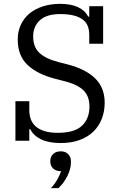

<svg xmlns="http://www.w3.org/2000/svg" viewBox="-20 -730 628 996"><path d="M295 12Q232 12 192.5 -7.5Q153 -27 137 -60H132V0H60V-205H132V-159Q132 -134 139.5 -112.5Q147 -91 164.5 -75Q182 -59 210.5 -50Q239 -41 280 -41Q367 -41 405.5 -78Q444 -115 444 -177Q444 -230 414.5 -260Q385 -290 322 -307L267 -321Q174 -345 123 -393Q72 -441 72 -525Q72 -567 88 -601.5Q104 -636 133 -660Q162 -684 202.5 -697Q243 -710 292 -710Q349 -710 385.5 -692.5Q422 -675 437 -644H443V-698H515V-503H443V-549Q443 -574 435.5 -594Q428 -614 410 -628Q392 -642 363 -649.5Q334 -657 292 -657Q222 -657 187 -625Q152 -593 152 -541Q152 -487 183.5 -456.5Q215 -426 283 -408L334 -395Q425 -371 474 -323Q523 -275 523 -197Q523 -152 508 -113.5Q493 -75 464 -47Q435 -19 392.5 -3.5Q350 12 295 12ZM244 246Q263 226 276.5 202.5Q290 179 297 158Q270 158 255.5 144Q241 130 241 108V104Q241 83 255.5 69Q270 55 296 55Q320 55 334 70Q348 85 348 106V113Q348 145 330 182Q312 219 283 246H244Z"/></svg>

Font: IBM Plex Serif
Style: Regular
Weight: 400
Designer: Mike Abbink, Paul van der Laan, Pieter van Rosmalen
Foundry: Bold Monday
Version: Version 3.001